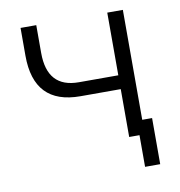

<svg xmlns="http://www.w3.org/2000/svg" viewBox="-75 -587 736 787"><g transform="rotate(-10 293.0 -193.5)"><path d="M465.8 131.8H528.8V-60.1H487.8V-517.6H422.9V-256.8H258.8C170.9 -256.8 127.4 -305.2 127.4 -401.9V-517.6H62V-401.9C62 -266.6 126 -199.2 255.4 -199.2H422.9V0H465.8Z"/></g></svg>

Font: Cascadia Code PL Light
Style: Regular
Weight: 300
Monospace: yes
Designer: Aaron Bell
Foundry: Saja Typeworks
Version: Version 2404.023